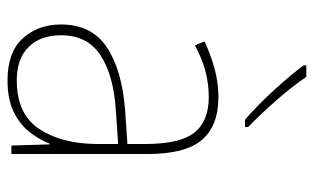

<svg xmlns="http://www.w3.org/2000/svg" viewBox="-178 -626 815 498"><g transform="rotate(90 229.0 -377.5)"><path d="M232 -537Q307 -537 343.5 -494Q380 -451 380 -353V0H358L355 -99H353Q342 -71 322 -46Q302 -21 269.5 -5.5Q237 10 189 10Q116 10 80 -29.5Q44 -69 44 -129Q44 -208 103 -247.5Q162 -287 266 -295L354 -301V-347Q354 -437 324.5 -474.5Q295 -512 232 -512Q200 -512 167.5 -504Q135 -496 98 -476L88 -501Q122 -517 158.5 -527Q195 -537 232 -537ZM267 -271Q175 -265 123.5 -231Q72 -197 72 -129Q72 -75 102.5 -44.5Q133 -14 189 -14Q276 -14 314.5 -71.5Q353 -129 354 -220V-277ZM180 -765Q204 -729 241 -687Q278 -645 310 -614V-606H291Q255 -637 215.5 -680Q176 -723 150 -758V-765Z"/></g></svg>

Font: Noto Sans SemiCondensed Thin
Style: Regular
Weight: 100
Width: 4
Designer: Monotype Design Team
Foundry: Monotype Imaging Inc.
Version: Version 2.013; ttfautohint (v1.8.4.7-5d5b)